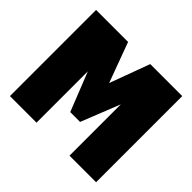

<svg xmlns="http://www.w3.org/2000/svg" viewBox="-162 -902 1103 1103"><g transform="rotate(45 390.0 -350.0)"><path d="M40 0V-700H300L390 -456L480 -700H740V0H524V-417L430 -180H350L256 -417V0Z"/></g></svg>

Font: Tektur Black
Style: Regular
Weight: 900
Designer: Adam Jagosz
Foundry: Adam Jagosz
Version: Version 1.005;gftools[0.9.30]